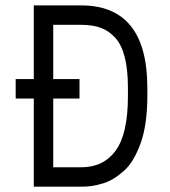

<svg xmlns="http://www.w3.org/2000/svg" viewBox="-20 -704 640 724"><path d="M535.6 -372.6V-341.8Q535.6 -288.1 529.1 -242.7Q522.5 -197.3 510.5 -164.3Q498.5 -131.3 483.2 -104.7Q467.8 -78.1 448.2 -60.5Q428.7 -43 408.9 -30.8Q389.2 -18.6 366.9 -12Q344.7 -5.4 325.7 -2.7Q306.6 0 286.1 0H107.4V-332.5H39.1V-405.8H107.4V-683.6H286.1Q535.6 -683.6 535.6 -372.6ZM286.1 -610.4H180.7V-405.8H279.8V-332.5H180.7V-73.2H286.1Q370.6 -73.2 416.5 -136.5Q462.4 -199.7 462.4 -341.8V-372.6Q462.4 -441.9 450.2 -489.3Q438 -536.6 413.6 -562.7Q389.2 -588.9 358.6 -599.6Q328.1 -610.4 286.1 -610.4Z"/></svg>

Font: Anka/Coder
Style: Regular
Weight: 400
Monospace: yes
Version: Version 001.100